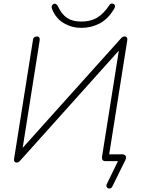

<svg xmlns="http://www.w3.org/2000/svg" viewBox="-20 -919 810 1095"><path d="M589 131 661 -17V0H580Q570 0 565 -7Q560 -14 562 -26L663 -663H687L97 -5Q90 3 86 5.5Q82 8 76 8Q67 8 63 3Q59 -2 60 -11L168 -691Q169 -701 175 -706Q181 -711 191 -711Q200 -711 204 -704.5Q208 -698 206 -687L104 -42H79L668 -698Q675 -706 679.5 -708.5Q684 -711 691 -711Q696 -711 700 -708.5Q704 -706 705.5 -701Q707 -696 706 -690L600 -22L584 -39H675Q691 -39 696.5 -30Q702 -21 695 -6L621 144Q616 155 606 156Q596 157 590 149.5Q584 142 589 131ZM277 -867Q273 -878 275 -885Q277 -892 285 -896Q293 -900 300 -895.5Q307 -891 312 -880Q332 -837 363 -816.5Q394 -796 443 -796Q496 -796 533 -817.5Q570 -839 604 -890Q608 -897 614 -898.5Q620 -900 627 -897Q635 -893 636 -885.5Q637 -878 630 -867Q595 -809 547 -784.5Q499 -760 443 -760Q390 -760 344.5 -786.5Q299 -813 277 -867Z"/></svg>

Font: SN Pro Thin
Style: Italic
Weight: 200
Italic angle: -9°
Designer: Tobias Whetton
Foundry: Supernotes
Version: Version 1.003;Glyphs 3.3 (3324)